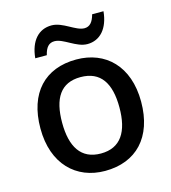

<svg xmlns="http://www.w3.org/2000/svg" viewBox="-111 -832 832 932"><g transform="rotate(-15 304.5 -365.5)"><path d="M116 -606H174C183 -644 199 -662 227 -662C272 -662 323 -607 379 -607C443 -607 487 -656 495 -741H438C428 -704 412 -685 385 -685C341 -685 290 -740 233 -740C168 -740 124 -692 116 -606ZM558 -270C558 -449 453 -549 306 -549C149 -549 52 -449 52 -270C52 -91 158 10 303 10C459 10 558 -91 558 -270ZM161 -270C161 -392 204 -461 304 -461C405 -461 449 -392 449 -270C449 -149 405 -77 305 -77C205 -77 161 -149 161 -270Z"/></g></svg>

Font: Noto Sans Arabic UI Md
Style: Regular
Weight: 500
Designer: Monotype Design Team, Nadine Chahine and Nizar Qandah
Foundry: Monotype Imaging Inc.
Version: Version 2.010